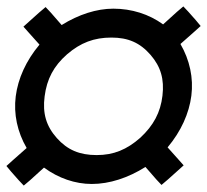

<svg xmlns="http://www.w3.org/2000/svg" viewBox="-27 -637 645 598"><path d="M569 -339C576 -394 564 -450 535 -500L578 -538L598 -556L583 -574L560 -600L544 -617L524 -600L481 -561C437 -593 383 -610 326 -610C274 -610 218 -592 165 -559L131 -598L115 -615L95 -598L66 -572L46 -554L62 -536L96 -498C54 -448 29 -392 22 -337C15 -282 27 -226 56 -176L13 -138L-7 -120L8 -102L31 -76L47 -59L67 -76L110 -115C155 -82 207 -64 259 -64C314 -64 372 -83 426 -117L460 -78L476 -61L496 -78L525 -104L545 -122L529 -140L495 -178C537 -228 562 -284 569 -339ZM479 -339C473 -287 451 -246 410 -208C368 -171 327 -154 274 -154C221 -154 183 -170 150 -207C117 -244 105 -284 112 -337C119 -391 140 -431 182 -468C224 -504 266 -520 320 -520C372 -520 409 -504 442 -466C474 -429 485 -390 479 -339Z"/></svg>

Font: Gamestation Display Outline
Style: Italic
Weight: 400
Designer: Jonas Hecksher
Foundry: Jonas Hecksher, Playtypeª, e-types AS
Version: Version 1.003